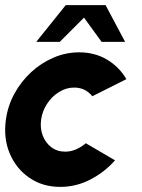

<svg xmlns="http://www.w3.org/2000/svg" viewBox="-28 -719 558 752"><path d="M308 -158 422.5 -91Q381 -44 325.2 -15.5Q269.5 13 208 13Q139 13 87.2 -22.5Q35.5 -58 10.2 -117.8Q-15 -177.5 -5 -250Q2.5 -305 28.8 -352.8Q55 -400.5 94.5 -436.8Q134 -473 182.2 -493.5Q230.5 -514 282 -514Q343.5 -514 391.2 -485.5Q439 -457 467 -409L333.5 -342Q306.5 -376 262.5 -376Q231 -376 203 -358.5Q175 -341 156.2 -312.2Q137.5 -283.5 133 -250Q128.5 -217 139.2 -188.5Q150 -160 172.8 -142.5Q195.5 -125 227.5 -125Q249 -125 269.8 -134Q290.5 -143 308 -158ZM385.5 -699 462 -555H370L301 -650L206 -555H114L229.5 -699Z"/></svg>

Font: Urbanist ExtraBold
Style: Italic
Weight: 800
Italic angle: -8°
Designer: Corey Hu
Foundry: Corey Hu
Version: Version 1.321; ttfautohint (v1.8.4.7-5d5b)